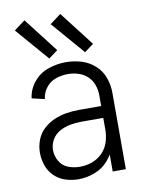

<svg xmlns="http://www.w3.org/2000/svg" viewBox="-86 -824 673 892"><g transform="rotate(-10 250.0 -377.5)"><path d="M175 -568 40 -724 92 -763 218 -600ZM344 -568 209 -724 261 -763 387 -600ZM212 8Q181 8 151 -1.5Q121 -11 98.5 -33Q76 -55 66 -84.5Q56 -114 56 -144.5Q56 -175 67 -204Q78 -233 100.5 -254Q123 -275 150.5 -287Q178 -299 208 -304Q238 -309 269 -309H374V-361Q374 -385 365.5 -409Q357 -433 338.5 -450Q320 -467 296 -474.5Q272 -482 247 -482Q218 -482 190 -472.5Q162 -463 143.5 -439Q125 -415 122 -386L62 -400Q67 -442 95 -476Q123 -510 164 -524Q205 -538 247 -538Q284 -538 319.5 -527.5Q355 -517 383 -492Q411 -467 423.5 -432Q436 -397 436 -361V0H374V-80Q365 -65 353 -51Q327 -21 289 -6.5Q251 8 212 8ZM228 -48Q258 -48 286 -58Q314 -68 335 -89.5Q356 -111 365 -139.5Q374 -168 374 -198V-253H269Q243 -253 217 -248Q191 -243 168 -230.5Q145 -218 131.5 -195Q118 -172 118 -146Q118 -118 132.5 -93Q147 -68 173.5 -58Q200 -48 228 -48Z"/></g></svg>

Font: Iosevka SS01 Light
Style: Regular
Weight: 300
Monospace: yes
Designer: Belleve Invis
Foundry: Belleve Invis
Version: 2.3.3; ttfautohint (v1.8.3)